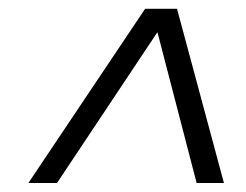

<svg xmlns="http://www.w3.org/2000/svg" viewBox="-20 -720 558 436"><path d="M382 -700 488.5 -304.5H426.5L337.5 -647L109.5 -304.5H44.5L309.5 -700Z"/></svg>

Font: Argentum Sans Light
Style: Italic
Weight: 300
Italic angle: -11.3°
Designer: Julieta Ulanovsky (font), Owen Earl (portions from Jones font), Cristiano Sobral (main changes and remaster)
Foundry: Julieta Ulanovsky (font), Owen Earl (portions from Jones font), Cristiano Sobral (main changes and remaster)
Version: Version 3.127